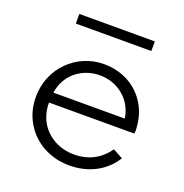

<svg xmlns="http://www.w3.org/2000/svg" viewBox="-132 -842 932 975"><g transform="rotate(20 334.0 -354.0)"><path d="M540 -672.5V-724.5H132V-672.5ZM347.5 16C398.5 16 445 5 487 -17C528.5 -39 561.5 -70 586 -109.5L532 -138.5C490.5 -78 428 -44.5 350.5 -44.5C310 -44.5 274 -53.5 242.5 -71C179.5 -106 141 -169 141 -249H602C603.5 -256.5 603.5 -260 603.5 -268C602 -319 590 -364 567 -403C520.5 -481 439 -528 337.5 -528C263.5 -528 196.5 -498.5 147 -448.5C97.5 -398.5 68.5 -330.5 68.5 -254C68.5 -203 80.5 -157 104.5 -116.5C128.5 -75.5 161.5 -43 204 -19.5C246 4 294 16 347.5 16ZM145 -304C158 -400.5 237.5 -467.5 338.5 -467.5C436.5 -467.5 517.5 -399.5 530.5 -304Z"/></g></svg>

Font: Spartan
Style: Regular
Weight: 400
Designer: Matt Bailey, Mirko Velimirovic
Foundry: Matt Bailey
Version: Version 1.003